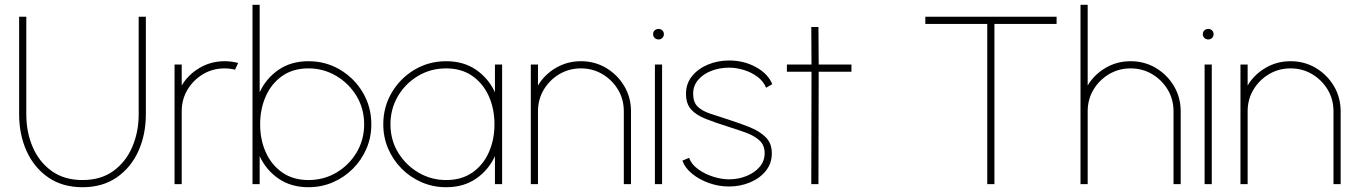

<svg xmlns="http://www.w3.org/2000/svg" viewBox="-20 -770 5667 803"><path d="M325 13Q241 13 181.8 -28Q122.5 -69 91.2 -138.2Q60 -207.5 60 -292V-700H90V-292Q90 -217 117 -154.5Q144 -92 196.5 -54.5Q249 -17 325 -17Q402 -17 454.2 -55Q506.5 -93 533.2 -155.5Q560 -218 560 -292V-700H590V-292Q590 -207.5 558.8 -138.2Q527.5 -69 468.2 -28Q409 13 325 13Z M710 0V-500H740V-412.5Q767.5 -458.5 815 -486.2Q862.5 -514 919.5 -514Q949 -514 976 -506.5L963 -478.5Q941 -484 919.5 -484Q870 -484 829.2 -459.8Q788.5 -435.5 764.2 -395Q740 -354.5 740 -304.5V0Z M1270 -514Q1342.5 -514 1402.2 -478.5Q1462 -443 1497.5 -383Q1533 -323 1533 -250Q1533 -195.5 1512.5 -148Q1492 -100.5 1455.8 -64.2Q1419.5 -28 1372 -7.5Q1324.5 13 1270 13Q1197.5 13 1145.2 -22.8Q1093 -58.5 1066 -117V0H1036V-750H1066V-384Q1093 -442.5 1145.2 -478.2Q1197.5 -514 1270 -514ZM1270 -17Q1334.5 -17 1387.5 -48.5Q1440.5 -80 1471.8 -133Q1503 -186 1503 -250Q1503 -316 1470.8 -369Q1438.5 -422 1385.5 -453Q1332.5 -484 1270 -484Q1205.5 -484 1160.2 -452.2Q1115 -420.5 1091.5 -367.2Q1068 -314 1068 -250Q1068 -185 1092 -132.2Q1116 -79.5 1161.2 -48.2Q1206.5 -17 1270 -17Z M2050 -500H2080V0H2050V-117Q2023 -58.5 1971 -22.8Q1919 13 1846 13Q1791.5 13 1744 -7.5Q1696.5 -28 1660.2 -64.2Q1624 -100.5 1603.5 -148Q1583 -195.5 1583 -250Q1583 -323 1618.5 -383Q1654 -443 1713.8 -478.5Q1773.5 -514 1846 -514Q1919 -514 1971 -478.2Q2023 -442.5 2050 -384ZM1846 -17Q1910.5 -17 1955.8 -48.5Q2001 -80 2024.5 -133Q2048 -186 2048 -250Q2048 -315.5 2024 -368.5Q2000 -421.5 1954.8 -452.8Q1909.5 -484 1846 -484Q1781.5 -484 1728.5 -452.5Q1675.5 -421 1644.2 -367.8Q1613 -314.5 1613 -250Q1613 -184.5 1645.2 -131.8Q1677.5 -79 1730.5 -48Q1783.5 -17 1846 -17Z M2619 -304.5V0H2589V-304.5Q2589 -354.5 2564.8 -395Q2540.5 -435.5 2499.8 -459.8Q2459 -484 2409.5 -484Q2360 -484 2319.2 -459.8Q2278.5 -435.5 2254.2 -395Q2230 -354.5 2230 -304.5V0H2200V-500H2230V-412.5Q2257.5 -458.5 2305 -486.2Q2352.5 -514 2409.5 -514Q2467.5 -514 2515 -485.8Q2562.5 -457.5 2590.8 -410Q2619 -362.5 2619 -304.5Z M2719 -500H2749V0H2719ZM2734.5 -605Q2725 -605 2718.2 -611.2Q2711.5 -617.5 2711.5 -627Q2711.5 -637 2718.2 -643Q2725 -649 2734.5 -649Q2743.5 -649 2750 -643Q2756.5 -637 2756.5 -627Q2756.5 -617.5 2750 -611.2Q2743.5 -605 2734.5 -605Z M3029 10Q2986 10 2945.2 -4.5Q2904.5 -19 2874.5 -43.5Q2844.5 -68 2834 -98L2862 -110Q2871.5 -83 2899.2 -62.8Q2927 -42.5 2962.2 -31.2Q2997.5 -20 3029 -20Q3068 -20 3102 -33.8Q3136 -47.5 3157 -72Q3178 -96.5 3178 -129Q3178 -163 3156.2 -182.8Q3134.5 -202.5 3100.2 -215Q3066 -227.5 3029 -239Q2971.5 -257 2931.2 -273Q2891 -289 2870 -312.8Q2849 -336.5 2849 -378Q2849 -420.5 2874.5 -451.8Q2900 -483 2941 -500Q2982 -517 3029 -517Q3091.5 -517 3141.8 -489.2Q3192 -461.5 3210 -418L3184 -403Q3173.5 -429.5 3148.8 -448.2Q3124 -467 3092.2 -477Q3060.5 -487 3029 -487Q2989.5 -487 2955.2 -473.8Q2921 -460.5 2900 -436Q2879 -411.5 2879 -378Q2879 -343.5 2896.8 -325.2Q2914.5 -307 2948 -295.5Q2981.5 -284 3029 -269Q3076 -254 3116.8 -237.5Q3157.5 -221 3182.8 -195.8Q3208 -170.5 3208 -129Q3208 -86.5 3182.8 -55.2Q3157.5 -24 3116.5 -7Q3075.5 10 3029 10Z M3541 -470H3404L3403 0H3373L3374 -470H3271V-500H3374L3373 -657H3403L3404 -500H3541Z M4399 -700V-670H4139V0H4109V-670H3850V-700Z M4918 -304.5V0H4888V-304.5Q4888 -354.5 4863.8 -395Q4839.5 -435.5 4798.8 -459.8Q4758 -484 4708.5 -484Q4659 -484 4618.2 -459.8Q4577.5 -435.5 4553.2 -395Q4529 -354.5 4529 -304.5V0H4499V-750H4529V-412.5Q4556.5 -458.5 4604 -486.2Q4651.5 -514 4708.5 -514Q4766.5 -514 4814 -485.8Q4861.5 -457.5 4889.8 -410Q4918 -362.5 4918 -304.5Z M5018 -500H5048V0H5018ZM5033.5 -605Q5024 -605 5017.2 -611.2Q5010.5 -617.5 5010.5 -627Q5010.5 -637 5017.2 -643Q5024 -649 5033.5 -649Q5042.5 -649 5049 -643Q5055.5 -637 5055.5 -627Q5055.5 -617.5 5049 -611.2Q5042.5 -605 5033.5 -605Z M5587 -304.5V0H5557V-304.5Q5557 -354.5 5532.8 -395Q5508.5 -435.5 5467.8 -459.8Q5427 -484 5377.5 -484Q5328 -484 5287.2 -459.8Q5246.5 -435.5 5222.2 -395Q5198 -354.5 5198 -304.5V0H5168V-500H5198V-412.5Q5225.5 -458.5 5273 -486.2Q5320.5 -514 5377.5 -514Q5435.5 -514 5483 -485.8Q5530.5 -457.5 5558.8 -410Q5587 -362.5 5587 -304.5Z"/></svg>

Font: Urbanist Thin
Style: Regular
Weight: 100
Designer: Corey Hu
Foundry: Corey Hu
Version: Version 1.330; ttfautohint (v1.8.4.7-5d5b)